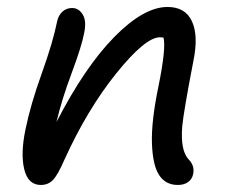

<svg xmlns="http://www.w3.org/2000/svg" viewBox="-20 -522 654 551"><path d="M490.2 8.8Q455.1 8.8 436.5 -19.8Q418 -48.3 416 -111.8Q414.1 -175.3 435.1 -275.9Q457 -384.3 449.2 -414.1Q447.8 -414.1 444.3 -414.6Q440.9 -415 439 -415Q397 -415 313.7 -311.5Q230.5 -208 165 -64Q146 -20 132.1 -5.6Q118.2 8.8 97.2 8.8Q60.5 8.8 49.6 -36.1Q38.6 -81.1 53.2 -150.9Q67.4 -221.2 99.9 -311.5Q132.3 -401.9 144 -460.9Q147.9 -478.5 159.4 -488.8Q170.9 -499 187 -499Q206.1 -499 217.5 -480.2Q229 -461.4 221.2 -425.8Q214.8 -390.6 185.8 -312.7Q156.7 -234.9 142.1 -171.9Q223.6 -330.1 308.1 -416Q392.6 -502 460.9 -502Q511.7 -502 530.8 -460.9Q549.8 -419.9 535.2 -348.1Q506.8 -201.2 502.9 -158.7Q497.6 -90.3 521 -64.9Q539.6 -46.4 534.2 -22Q531.2 -7.8 519.8 0.5Q508.3 8.8 490.2 8.8Z"/></svg>

Font: Shantell Sans Normal
Style: Italic
Weight: 400
Italic angle: -11.31°
Designer: Stephen Nixon, Anya Danilova, Shantell Martin
Foundry: Arrow Type
Version: Version 1.006;[559af2be0]